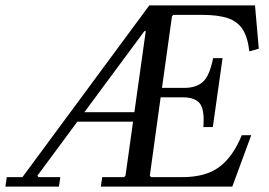

<svg xmlns="http://www.w3.org/2000/svg" viewBox="-72 -690 995 710"><path d="M209 -275H475L470 -240H204ZM822 -190H857L787 0H301L306 -35H387L392 -40L467 -575H462L66 -40L71 -35H151L146 0H-52L-47 -35H11L480 -670H871L885 -510L850 -500Q844 -553 825 -582Q806 -611 770 -623Q734 -635 676 -635H569L564 -630L527 -365H610Q653 -365 678 -387Q703 -409 716 -475H751L715 -220H680Q685 -286 666.5 -308Q648 -330 605 -330H522L482 -40L487 -35H602Q689 -35 739.5 -73Q790 -111 822 -190Z"/></svg>

Font: Brygada 1918
Style: Italic
Weight: 400
Italic angle: -8°
Designer: Mateusz Machalski | Borys Kosmynka | Przemek Hoffer
Foundry: NIEPODLEGLA 2018
Version: Version 3.006